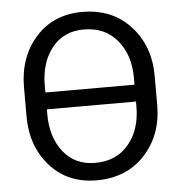

<svg xmlns="http://www.w3.org/2000/svg" viewBox="-52 -771 785 831"><g transform="rotate(-5 340.5 -355.5)"><path d="M624 -292.5Q624 -161.6 544.7 -75.7Q465.3 10.3 335.4 10.3Q209.5 10.3 132.8 -75.7Q56.2 -161.6 56.2 -292.5V-418Q56.2 -548.3 132.8 -634.8Q209.5 -721.2 335.4 -721.2Q465.3 -721.2 544.7 -634.8Q624 -548.3 624 -418ZM146.5 -387.7H533.7V-418.9Q533.7 -517.1 480.5 -581.1Q427.2 -645 335.4 -645Q247.6 -645 197 -581.1Q146.5 -517.1 146.5 -418.9ZM533.7 -314.5H146.5V-292.5Q146.5 -193.4 197 -129.4Q247.6 -65.4 335.4 -65.4Q427.7 -65.4 480.7 -129.2Q533.7 -192.9 533.7 -292.5Z"/></g></svg>

Font: Roboto Web
Style: Regular
Weight: 400
Designer: Google
Version: Version 1.200310; 2013